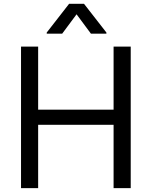

<svg xmlns="http://www.w3.org/2000/svg" viewBox="-20 -967 780 987"><path d="M88.1 0V-727.3H176.1V-403.4H563.9V-727.3H652V0H563.9V-325.3H176.1V0ZM447.4 -794 373.6 -893.5 299.7 -794H220.2V-799.7L335.2 -947.4H411.9L527 -799.7V-794Z"/></svg>

Font: Inter Alia
Style: Regular
Weight: 400
Designer: Rasmus Andersson (Latin, Greek, Cyrillic etc.) and Evan from Shavian.info (Shavian, old style figures)
Foundry: Shavian.info
Version: Version 0.001;git-37ab20767